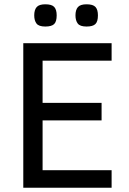

<svg xmlns="http://www.w3.org/2000/svg" viewBox="-20 -878 603 898"><path d="M88.9 0V-675.8H502V-594.2H179.2V-397H455.1V-314.9H179.2V-82H502V0ZM438 -806.2Q438 -776.9 426 -765.4Q414.1 -753.9 384.8 -753.9Q354 -753.9 343.5 -768.1Q333 -782.2 333 -806.2Q333 -832 344.5 -845Q356 -857.9 384.8 -857.9Q415 -857.9 426.5 -845.5Q438 -833 438 -806.2ZM245.1 -806.2Q245.1 -776.9 233.2 -765.4Q221.2 -753.9 191.9 -753.9Q161.1 -753.9 150.6 -768.1Q140.1 -782.2 140.1 -806.2Q140.1 -832 151.6 -845Q163.1 -857.9 191.9 -857.9Q222.2 -857.9 233.6 -845.5Q245.1 -833 245.1 -806.2Z"/></svg>

Font: ClearSansRegular
Style: Regular
Weight: 400
Foundry: Intel Corporation
Version: Version 1.00